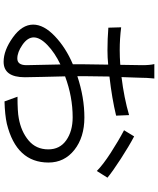

<svg xmlns="http://www.w3.org/2000/svg" viewBox="72 -905 856 1040"><g transform="rotate(90 500.0 -385.0)"><path d="M296.9 -50.8Q333 -50.8 333 -100.6Q333 -135.7 329.1 -284.2Q265.6 -253.9 224.1 -213.9Q182.6 -173.8 182.6 -139.6Q182.6 -106.4 222.7 -78.6Q262.7 -50.8 296.9 -50.8ZM392.6 -409.2V-376Q507.8 -414.1 616.2 -414.1Q723.6 -414.1 792 -359.9Q860.4 -305.7 860.4 -219.7Q860.4 -45.9 650.4 5.9Q602.5 16.6 529.3 18.6L503.9 -51.8Q585.9 -51.8 620.1 -58.6Q692.4 -71.3 740.7 -111.8Q789.1 -152.3 789.1 -218.8Q789.1 -281.2 739.7 -315.9Q690.4 -350.6 615.2 -350.6Q503.9 -350.6 393.6 -309.6Q394.5 -266.6 396.5 -189.9Q398.4 -113.3 398.4 -91.8Q398.4 23.4 314.5 23.4Q252.9 23.4 183.1 -26.4Q113.3 -76.2 113.3 -136.7Q113.3 -194.3 175.8 -253.9Q238.3 -313.5 328.1 -351.6V-405.3Q328.1 -449.2 330.1 -543Q291 -539.1 252.9 -539.1Q190.4 -539.1 129.9 -543.9L127.9 -613.3Q188.5 -605.5 252 -605.5Q287.1 -605.5 331.1 -608.4Q333 -717.8 333 -726.6Q333 -769.5 327.1 -793H405.3Q405.3 -788.1 403.8 -775.4Q402.3 -762.7 401.9 -750.5Q401.4 -738.3 401.4 -728.5Q401.4 -719.7 399.9 -681.2Q398.4 -642.6 397.5 -615.2Q509.8 -628.9 603.5 -656.2L606.4 -585.9Q513.7 -563.5 394.5 -549.8Q392.6 -452.1 392.6 -409.2ZM685.5 -628.9 718.8 -683.6Q772.5 -655.3 840.3 -611.3Q908.2 -567.4 942.4 -539.1L906.2 -481.4Q873 -514.6 808.1 -556.6Q743.2 -598.6 685.5 -628.9Z"/></g></svg>

Font: Gen Shin Gothic Normal
Style: Regular
Weight: 300
Designer: [Source Han Sans]
Ryoko NISHIZUKA  (kana & ideographs); Paul D. Hunt (Latin, Greek & Cyrillic); Wenlong ZHANG  (bopomofo
Version: Version 1.002.20150607